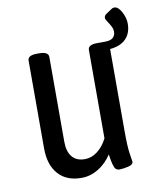

<svg xmlns="http://www.w3.org/2000/svg" viewBox="-77 -716 647 784"><g transform="rotate(-10 246.5 -324.0)"><path d="M404 -491V-149Q404 -84 409 -54.5Q414 -25 414 -22Q414 -10 393 -5Q372 0 356 0Q342 0 336.5 -13Q331 -26 328 -43Q325 -60 324 -68Q301 -33 268 -13Q235 7 198 7Q136 7 102 -31.5Q68 -70 68 -138V-502Q68 -524 106 -524H116Q154 -524 154 -502V-151Q154 -110 172 -88Q190 -66 225 -66Q253 -66 277.5 -85Q302 -104 318 -136V-502Q318 -524 356 -524H388Q412 -524 422 -533.5Q432 -543 432 -557Q432 -569 427 -579Q422 -589 413.5 -601.5Q405 -614 405 -619Q405 -629 414 -635L438 -651Q443 -655 450 -655Q466 -655 479.5 -630Q493 -605 493 -581Q493 -542 470.5 -518.5Q448 -495 404 -491Z"/></g></svg>

Font: Asap Condensed
Style: Regular
Weight: 400
Designer: Pablo Cosgaya
Foundry: Omnibus-Type
Version: Version 1.010; ttfautohint (v1.8)